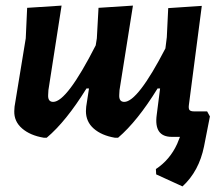

<svg xmlns="http://www.w3.org/2000/svg" viewBox="-20 -489 802 686"><path d="M200 -469 153 -167 152 -149Q151 -125 170 -125Q219 -125 322 -327L326 -352L332 -461L455 -469L407 -167L406 -149Q405 -125 424 -125Q472 -125 571 -316L576 -356L581 -460L701 -468L655 -115Q653 -101 657 -96Q661 -91 674 -91H720L730 -73L709 34Q691 123 632 177L538 134L537 115Q587 82 613 25L623 0H594Q529 0 540 -79L552 -173H543Q471 -56 402 3H390Q343 -5 315 -29.5Q287 -54 287 -92L288 -108L298 -173H289Q216 -55 147 3H136Q88 -5 59 -30Q30 -55 31 -92L32 -108L72 -352L77 -461Z"/></svg>

Font: Alegreya Sans SC
Style: Bold Italic
Weight: 700
Italic angle: -7°
Designer: Juan Pablo del Peral
Foundry: Huerta Tipografica
Version: Version 2.007